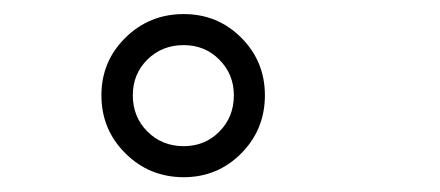

<svg xmlns="http://www.w3.org/2000/svg" viewBox="-20 -776 610 266"><path d="M234.5 -530.5Q187 -530.5 153.8 -563.5Q120.5 -596.5 120.5 -644Q120.5 -691 153.8 -723.8Q187 -756.5 234.5 -756.5Q281.5 -756.5 314.2 -723.8Q347 -691 347 -644Q347 -596.5 314.2 -563.5Q281.5 -530.5 234.5 -530.5ZM234.5 -573.5Q264 -573.5 284 -593.8Q304 -614 304 -644Q304 -673 284 -693.2Q264 -713.5 234.5 -713.5Q204.5 -713.5 184.2 -693.5Q164 -673.5 164 -644Q164 -614 184.2 -593.8Q204.5 -573.5 234.5 -573.5Z"/></svg>

Font: League Mono Narrow UltraLight
Style: Regular
Weight: 200
Width: 3
Designer: Tyler Finck
Foundry: The League of Moveable Type / Tyler Finck
Version: Version 2.210